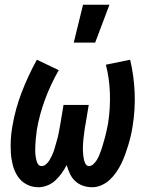

<svg xmlns="http://www.w3.org/2000/svg" viewBox="-20 -779 640 807"><path d="M141 8Q114 8 91 -4.5Q68 -17 54 -38.5Q40 -60 33.5 -86Q27 -112 25.5 -139Q24 -166 25.5 -193.5Q27 -221 32 -248Q44 -320 71 -390.5Q98 -461 135 -528L227 -484Q193 -425 169.5 -361.5Q146 -298 135 -234Q134 -225 133 -217Q132 -209 131 -200.5Q130 -192 129.5 -183.5Q129 -175 128.5 -166.5Q128 -158 128 -150Q128 -142 128.5 -133.5Q129 -125 130.5 -117Q132 -109 134 -101.5Q136 -94 141 -87.5Q146 -81 155 -81Q165 -81 173.5 -88.5Q182 -96 187.5 -105Q193 -114 197.5 -123.5Q202 -133 205.5 -142.5Q209 -152 211.5 -162Q214 -172 217 -181.5Q220 -191 222.5 -201Q225 -211 227 -221Q229 -231 230.5 -240.5Q232 -250 234 -260L247 -338H353L340 -260Q338 -250 336.5 -240.5Q335 -231 334 -221.5Q333 -212 331.5 -202Q330 -192 329.5 -182.5Q329 -173 328.5 -163.5Q328 -154 328.5 -144.5Q329 -135 330 -125.5Q331 -116 333 -107Q335 -98 340 -89.5Q345 -81 354 -81Q364 -81 372.5 -89Q381 -97 386.5 -106Q392 -115 396 -124Q400 -133 403.5 -143Q407 -153 410 -162.5Q413 -172 415.5 -181.5Q418 -191 421 -201Q424 -211 426 -220.5Q428 -230 430 -240Q432 -250 434 -259Q444 -323 442 -386Q440 -449 425 -507L527 -528Q543 -461 546 -389.5Q549 -318 537 -246Q534 -227 529.5 -207.5Q525 -188 519 -168.5Q513 -149 506 -129.5Q499 -110 490 -91.5Q481 -73 469 -55.5Q457 -38 441.5 -23.5Q426 -9 406.5 -0.5Q387 8 367 8Q347 8 328.5 1.5Q310 -5 296 -18Q282 -31 274 -48.5Q266 -66 260 -85Q251 -67 239 -50.5Q227 -34 212.5 -20.5Q198 -7 179 0.5Q160 8 141 8ZM290 -600 329 -759H440L380 -600Z"/></svg>

Font: Iosevka Extended
Style: Bold Italic
Weight: 700
Width: 7
Italic angle: -9°
Monospace: yes
Designer: Belleve Invis
Foundry: Belleve Invis
Version: Version 32.5.0; ttfautohint (v1.8.4)